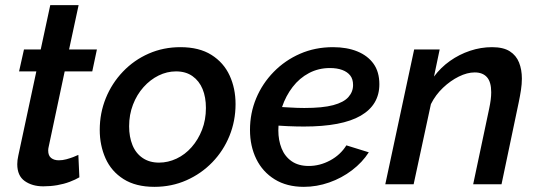

<svg xmlns="http://www.w3.org/2000/svg" viewBox="-20 -715 2089 745"><path d="M47 -78Q47 -86 48 -94Q49 -102 51 -111L121 -438H54L73 -523H138L175 -695H285L248 -523H356L338 -438H231L169 -146Q168 -142 167.5 -138.5Q167 -135 167 -131Q167 -111 178.5 -102Q190 -93 208 -93Q223 -93 237.5 -97Q252 -101 264 -105.5Q276 -110 284 -114L288 -27Q273 -18 250.5 -9.5Q228 -1 202 3.5Q176 8 148 8Q105 8 76 -12.5Q47 -33 47 -78Z M579 10Q507 10 459.5 -20Q412 -50 389.5 -100.5Q367 -151 367 -211Q367 -276 390.5 -334Q414 -392 457 -437Q500 -482 557 -507Q614 -532 680 -532Q753 -532 800.5 -502Q848 -472 871 -422Q894 -372 894 -311Q894 -246 870.5 -188Q847 -130 804 -85.5Q761 -41 703.5 -15.5Q646 10 579 10ZM597 -84Q632 -84 665 -99.5Q698 -115 723.5 -144Q749 -173 764 -211.5Q779 -250 779 -296Q779 -338 766 -369.5Q753 -401 727 -419.5Q701 -438 663 -438Q628 -438 595.5 -422Q563 -406 537 -377Q511 -348 496 -309Q481 -270 481 -225Q481 -184 494 -152Q507 -120 533.5 -102Q560 -84 597 -84Z M1159 10Q1093 10 1046 -19Q999 -48 974.5 -98Q950 -148 950 -211Q950 -276 974 -333.5Q998 -391 1042 -436Q1086 -481 1144.5 -506.5Q1203 -532 1272 -532Q1326 -532 1366.5 -515.5Q1407 -499 1429.5 -467.5Q1452 -436 1452 -388Q1452 -308 1379.5 -266Q1307 -224 1159 -224Q1131 -224 1096 -225.5Q1061 -227 1017 -231L1032 -302Q1072 -300 1103 -298Q1134 -296 1161 -296Q1232 -296 1273 -307Q1314 -318 1332 -338.5Q1350 -359 1350 -385Q1350 -408 1339 -422Q1328 -436 1308 -443.5Q1288 -451 1260 -451Q1216 -451 1179 -431.5Q1142 -412 1115.5 -377.5Q1089 -343 1074.5 -300Q1060 -257 1060 -209Q1060 -171 1072.5 -139.5Q1085 -108 1111.5 -89.5Q1138 -71 1178 -71Q1221 -71 1261 -92.5Q1301 -114 1324 -151L1411 -124Q1386 -85 1346 -54.5Q1306 -24 1257.5 -7Q1209 10 1159 10Z M1587 -523H1686L1664 -418Q1690 -453 1726 -478.5Q1762 -504 1804 -518Q1846 -532 1889 -532Q1933 -532 1958 -516Q1983 -500 1994 -472.5Q2005 -445 2005 -410Q2005 -389 2001.5 -366Q1998 -343 1993 -319L1926 0H1816L1878 -293Q1882 -312 1884 -327.5Q1886 -343 1886 -357Q1886 -397 1869.5 -415.5Q1853 -434 1822 -434Q1793 -434 1760.5 -418Q1728 -402 1699 -374.5Q1670 -347 1652 -311L1585 0H1475Z"/></svg>

Font: Raleway Thin SemiBold
Style: Italic
Weight: 600
Italic angle: -12°
Version: Version 4.026